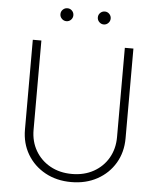

<svg xmlns="http://www.w3.org/2000/svg" viewBox="-60 -962 839 1024"><g transform="rotate(5 359.0 -450.0)"><path d="M359.4 10.7Q281.2 10.7 220.2 -22.7Q159.2 -56.2 124.5 -114.5Q89.8 -172.9 89.8 -247.1V-727.5H135.7V-249.5Q135.7 -187 164.3 -137.9Q192.9 -88.9 243.4 -60.8Q293.9 -32.7 359.4 -32.7Q425.3 -32.7 475.6 -60.8Q525.9 -88.9 554.2 -137.9Q582.5 -187 582.5 -249.5V-727.5H628.4V-247.1Q628.4 -172.9 594 -114.5Q559.6 -56.2 498.8 -22.7Q438 10.7 359.4 10.7ZM459.5 -841.8Q445.3 -841.8 435.1 -852.1Q424.8 -862.3 424.8 -876.5Q424.8 -891.1 435.1 -901.1Q445.3 -911.1 459.5 -911.1Q473.6 -911.1 483.6 -900.9Q493.7 -890.6 493.7 -876.5Q493.7 -862.3 483.6 -852.1Q473.6 -841.8 459.5 -841.8ZM259.3 -841.8Q245.1 -841.8 234.9 -852.1Q224.6 -862.3 224.6 -876.5Q224.6 -891.1 234.9 -901.1Q245.1 -911.1 259.3 -911.1Q273.9 -911.1 283.9 -900.9Q293.9 -890.6 293.9 -876.5Q293.9 -862.3 283.9 -852.1Q273.9 -841.8 259.3 -841.8Z"/></g></svg>

Font: Inter 17pt ExtraLight
Style: Regular
Weight: 250
Version: Version 4.001;git-66647c0bb